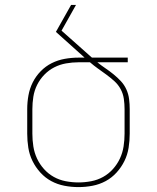

<svg xmlns="http://www.w3.org/2000/svg" viewBox="-20 -755 640 783"><path d="M300 8Q271 8 242.5 2.5Q214 -3 189 -16.5Q164 -30 144.5 -51.5Q125 -73 112.5 -98.5Q100 -124 95.5 -152.5Q91 -181 91 -210V-310Q91 -338 96 -366Q101 -394 113.5 -419Q126 -444 146 -464.5Q166 -485 191 -497.5Q216 -510 244 -515Q272 -520 300 -520H325L208 -625L270 -735H290L231 -630L347 -527Q349 -525 351 -523.5Q353 -522 355 -520H501V-501H377Q393 -488 410 -476.5Q427 -465 443 -452Q459 -439 473 -424Q487 -409 495.5 -390Q504 -371 506.5 -350.5Q509 -330 509 -310V-210Q509 -181 504.5 -152.5Q500 -124 487.5 -98.5Q475 -73 455.5 -51.5Q436 -30 411 -16.5Q386 -3 357.5 2.5Q329 8 300 8ZM300 -11Q326 -11 352 -16Q378 -21 400.5 -33.5Q423 -46 440.5 -65.5Q458 -85 469 -108.5Q480 -132 484 -158Q488 -184 488 -210V-310Q488 -331 485 -352Q482 -373 472 -391.5Q462 -410 446.5 -424Q431 -438 414 -450.5Q397 -463 380 -475Q363 -487 347 -501H300Q275 -501 249.5 -496.5Q224 -492 201.5 -480.5Q179 -469 161 -450.5Q143 -432 131.5 -409Q120 -386 116 -360.5Q112 -335 112 -310V-210Q112 -184 116 -158Q120 -132 131 -108.5Q142 -85 159.5 -65.5Q177 -46 199.5 -33.5Q222 -21 248 -16Q274 -11 300 -11Z"/></svg>

Font: Iosevka Thin Extended
Style: Regular
Weight: 100
Width: 7
Monospace: yes
Designer: Belleve Invis
Foundry: Belleve Invis
Version: Version 32.5.0; ttfautohint (v1.8.4)